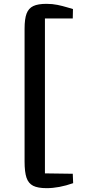

<svg xmlns="http://www.w3.org/2000/svg" viewBox="-20 -880 503 1000"><path d="M222 -860Q253 -860 279.5 -854.5Q306 -849 329 -842Q352 -835 360 -833L359 -784H214V23L359 25L361 74Q287 100 223 100Q177 100 152.5 87.5Q128 75 118 45.5Q108 16 108 -39V-730Q108 -782 118.5 -809.5Q129 -837 153.5 -848.5Q178 -860 222 -860Z"/></svg>

Font: Martel
Style: Bold
Weight: 700
Designer: Dan Reynolds
Foundry: Dan Reynolds
Version: Version 1.001; ttfautohint (v1.1) -l 5 -r 5 -G 72 -x 0 -D la